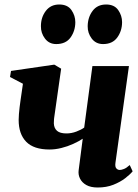

<svg xmlns="http://www.w3.org/2000/svg" viewBox="-20 -823 616 854"><path d="M252 -517.5 221 -299.5Q220.5 -297 220.2 -292.2Q220 -287.5 219.8 -282.8Q219.5 -278 219.5 -274Q220.5 -252.5 233.8 -241Q247 -229.5 275.5 -229.5Q298 -229.5 319.8 -237.8Q341.5 -246 354.5 -255.5L391 -529H553.5L493.5 -99Q491 -81 497.5 -74Q504 -67 512.5 -67Q520 -67 531.5 -71.5Q543 -76 557 -89L570 -61Q558.5 -47 536.8 -30.2Q515 -13.5 484.2 -1.2Q453.5 11 414.5 11Q383.5 11 364 0Q344.5 -11 335.8 -28.8Q327 -46.5 330 -67L348 -206Q330 -194 305.2 -182.8Q280.5 -171.5 253.2 -164.8Q226 -158 200.5 -158Q130 -158 96.5 -192.5Q63 -227 63 -289.5Q63 -301 64.2 -315.8Q65.5 -330.5 67.2 -345.8Q69 -361 71 -374.5L82 -450.5L24.5 -480.5L29 -507.5L221.5 -535.5ZM230 -627Q198.5 -627 180 -651.5Q161.5 -676 162 -706.5Q162 -746 183.8 -774.5Q205.5 -803 243.5 -803Q280.5 -803 297.8 -778.2Q315 -753.5 315 -724.5Q315 -686 294 -656.5Q273 -627 230 -627ZM438.5 -627Q406.5 -627 388 -651.5Q369.5 -676 370 -706.5Q370.5 -746 391.8 -774.5Q413 -803 452 -803Q488.5 -803 505.8 -778.2Q523 -753.5 523 -724.5Q523 -686 501.8 -656.5Q480.5 -627 438.5 -627Z"/></svg>

Font: Merriweather 96pt Black
Style: Italic
Weight: 900
Italic angle: -7.8°
Version: Version 2.101